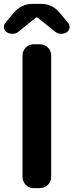

<svg xmlns="http://www.w3.org/2000/svg" viewBox="-24 -968 378 988"><path d="M149.4 0Q125 0 108.4 -17.1Q91.8 -34.2 91.8 -57.6V-682.6Q91.8 -706.1 108.4 -723.1Q125 -740.2 149.4 -740.2H181.6Q206.1 -740.2 222.7 -723.1Q239.3 -706.1 239.3 -682.6V-57.6Q239.3 -34.2 222.7 -17.1Q206.1 0 181.6 0ZM-3.9 -824.2Q-3.9 -827.1 -3.9 -830.1Q-3.9 -841.8 3.9 -850.6L48.8 -904.3Q86.9 -948.2 144.5 -948.2H186.5Q244.1 -948.2 281.2 -904.3L326.2 -850.6Q334 -841.8 334 -830.1Q334 -827.1 334 -824.2Q331.1 -809.6 319.3 -801.8Q306.6 -793.9 291 -793.9Q290 -793.9 288.1 -793.9Q271.5 -794.9 258.8 -805.7L169.9 -877Q168 -878.9 165 -878.9Q162.1 -878.9 160.2 -877L72.3 -805.7Q59.6 -794.9 43 -793.9Q41 -793.9 39.1 -793.9Q24.4 -793.9 11.7 -801.8Q-1 -809.6 -3.9 -824.2Z"/></svg>

Font: Gen Jyuu Gothic Bold
Style: Bold
Weight: 700
Designer: [Source Han Sans]
Ryoko NISHIZUKA  (kana & ideographs); Paul D. Hunt (Latin, Greek & Cyrillic); Wenlong ZHANG  (bopomofo
Version: Version 1.002.20150607